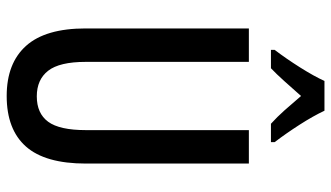

<svg xmlns="http://www.w3.org/2000/svg" viewBox="-228 -752 990 574"><g transform="rotate(90 267.0 -465.0)"><path d="M469 -227Q469 -105 418 -47.5Q367 10 267 10Q169 10 117 -48Q65 -106 65 -226V-714H165V-226Q165 -148 191.5 -114Q218 -80 268 -80Q319 -80 344 -114Q369 -148 369 -227V-714H469ZM311 -940Q327 -906 353 -865.5Q379 -825 405 -791V-780H350Q330 -798 309.5 -821Q289 -844 267 -870Q244 -844 222.5 -820Q201 -796 184 -780H129V-791Q155 -825 181.5 -867Q208 -909 222 -940Z"/></g></svg>

Font: Noto Sans Khmer UI ExtraCondensed Medium
Style: Regular
Weight: 500
Width: 2
Designer: Danh Hong and the Monotype Design Team
Foundry: Monotype Imaging Inc.
Version: Version 2.002; ttfautohint (v1.8.4.7-5d5b)